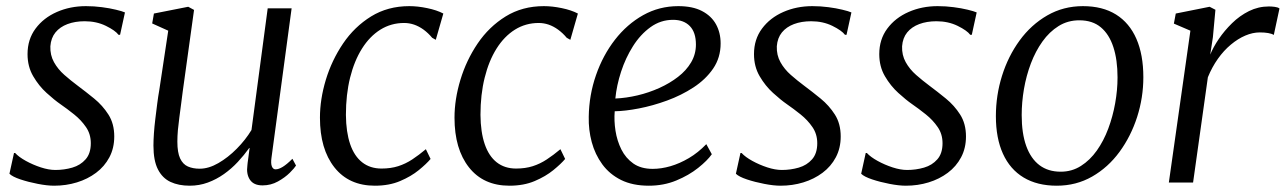

<svg xmlns="http://www.w3.org/2000/svg" viewBox="-20 -580 4085 610"><path d="M361.5 -469.5H356.5Q346.5 -483 316.5 -497.8Q286.5 -512.5 249 -512.5Q218.5 -512.5 194.5 -503.5Q170.5 -494.5 156.2 -477Q142 -459.5 140 -433Q139 -405 151.5 -382.5Q164 -360 184.5 -342Q205 -324 226.5 -308Q252 -289 279 -267Q306 -245 324.5 -216Q343 -187 343 -146.5Q343 -109.5 327.5 -80.2Q312 -51 285.2 -31Q258.5 -11 224.2 -0.5Q190 10 152 10Q130 10 100.2 4.2Q70.5 -1.5 45 -10Q19.5 -18.5 10 -28L24.5 -94H28Q40 -81 62.2 -68.8Q84.5 -56.5 109.8 -48.2Q135 -40 156 -40Q184 -40 209.8 -47.5Q235.5 -55 252 -73.8Q268.5 -92.5 268.5 -125Q268.5 -154 253.2 -176.2Q238 -198.5 215.5 -216.5Q193 -234.5 172 -249Q152.5 -262.5 128 -284.8Q103.5 -307 85.5 -337.8Q67.5 -368.5 67.5 -408Q67.5 -455 93 -489.2Q118.5 -523.5 160.8 -542Q203 -560.5 253 -560.5Q279 -560.5 303.8 -557.2Q328.5 -554 348.2 -549.2Q368 -544.5 377 -540.5Z M582.5 10Q547.5 10 521.8 -2Q496 -14 481.8 -41.8Q467.5 -69.5 467.5 -117.5Q467.5 -134 469 -156Q470.5 -178 473.5 -202.5Q476.5 -227 479.5 -250.5Q482.5 -274 486 -293.5L514.5 -482.5L463.5 -505.5L469 -537L578 -558.5L596.5 -548.5L560.5 -289Q558 -268.5 555.2 -247.8Q552.5 -227 549.8 -206.8Q547 -186.5 545.2 -167Q543.5 -147.5 543.5 -130Q543.5 -95.5 552.2 -76.8Q561 -58 577 -51Q593 -44 614.5 -44Q643 -44 673.8 -61.8Q704.5 -79.5 732.2 -107.5Q760 -135.5 779 -167L830.5 -553.5H906.5L842.5 -78.5Q840 -60.5 843.8 -51.2Q847.5 -42 855.5 -42Q865.5 -42 878.5 -50Q891.5 -58 909 -75.5L920.5 -54Q916 -46.5 900.8 -31.2Q885.5 -16 863 -3.5Q840.5 9 814 9Q786 9 774 -9Q762 -27 766 -55Q766 -57 766.8 -63Q767.5 -69 768.8 -77.5Q770 -86 771 -94.5Q772 -103 773 -109.5L772 -110Q755.5 -87 735.5 -65.5Q715.5 -44 691.5 -27Q667.5 -10 640.2 0Q613 10 582.5 10Z M1171 10Q1088.5 10 1042.5 -48.2Q996.5 -106.5 996.5 -206Q996.5 -264.5 1015.2 -326.5Q1034 -388.5 1070 -441.8Q1106 -495 1159 -527.8Q1212 -560.5 1280.5 -560.5Q1307 -560.5 1337.2 -554.2Q1367.5 -548 1388.5 -537L1364.5 -453.5L1353 -460Q1340.5 -475 1325.8 -485.8Q1311 -496.5 1295.5 -501.8Q1280 -507 1264 -507Q1222.5 -507 1188.5 -485.8Q1154.5 -464.5 1130 -425.5Q1105.5 -386.5 1092.2 -333Q1079 -279.5 1079 -215Q1079.5 -160 1092.5 -122Q1105.5 -84 1130.8 -64.2Q1156 -44.5 1192 -44.5Q1221.5 -44.5 1245 -52Q1268.5 -59.5 1289.8 -73.5Q1311 -87.5 1333 -106L1348 -75Q1335 -59.5 1310.5 -39.5Q1286 -19.5 1251.2 -4.8Q1216.5 10 1171 10Z M1598.5 10Q1516 10 1470 -48.2Q1424 -106.5 1424 -206Q1424 -264.5 1442.8 -326.5Q1461.5 -388.5 1497.5 -441.8Q1533.5 -495 1586.5 -527.8Q1639.5 -560.5 1708 -560.5Q1734.5 -560.5 1764.8 -554.2Q1795 -548 1816 -537L1792 -453.5L1780.5 -460Q1768 -475 1753.2 -485.8Q1738.5 -496.5 1723 -501.8Q1707.5 -507 1691.5 -507Q1650 -507 1616 -485.8Q1582 -464.5 1557.5 -425.5Q1533 -386.5 1519.8 -333Q1506.5 -279.5 1506.5 -215Q1507 -160 1520 -122Q1533 -84 1558.2 -64.2Q1583.5 -44.5 1619.5 -44.5Q1649 -44.5 1672.5 -52Q1696 -59.5 1717.2 -73.5Q1738.5 -87.5 1760.5 -106L1775.5 -75Q1762.5 -59.5 1738 -39.5Q1713.5 -19.5 1678.8 -4.8Q1644 10 1598.5 10Z M2241.5 -90Q2227.5 -70 2198 -46.5Q2168.5 -23 2128.5 -6.5Q2088.5 10 2041.5 10Q1990 10 1953.2 -8.2Q1916.5 -26.5 1893.5 -58Q1870.5 -89.5 1860 -128.5Q1849.5 -167.5 1850.5 -209Q1851.5 -278 1873.5 -341.2Q1895.5 -404.5 1933.8 -453.8Q1972 -503 2023.2 -531.8Q2074.5 -560.5 2135 -560.5Q2180.5 -560.5 2210.2 -545Q2240 -529.5 2254.8 -502.8Q2269.5 -476 2269.5 -442Q2269.5 -397 2245.8 -362.2Q2222 -327.5 2183.2 -302.2Q2144.5 -277 2099.2 -260.5Q2054 -244 2010 -235.5Q1966 -227 1933 -226.5Q1930.5 -196.5 1935.5 -164.5Q1940.5 -132.5 1954.2 -105Q1968 -77.5 1992.2 -60.5Q2016.5 -43.5 2053.5 -43.5Q2081 -43.5 2110.2 -52Q2139.5 -60.5 2168.8 -77.8Q2198 -95 2224 -122ZM2118.5 -517Q2079 -517 2046.8 -493.8Q2014.5 -470.5 1991 -433.2Q1967.5 -396 1953.2 -352.2Q1939 -308.5 1935 -267Q1969.5 -268.5 2005.5 -277Q2041.5 -285.5 2074.8 -300.5Q2108 -315.5 2134.2 -335.8Q2160.5 -356 2175.8 -382Q2191 -408 2191 -438.5Q2191 -477 2171.8 -497Q2152.5 -517 2118.5 -517Z M2669.5 -469.5H2664.5Q2654.5 -483 2624.5 -497.8Q2594.5 -512.5 2557 -512.5Q2526.5 -512.5 2502.5 -503.5Q2478.5 -494.5 2464.2 -477Q2450 -459.5 2448 -433Q2447 -405 2459.5 -382.5Q2472 -360 2492.5 -342Q2513 -324 2534.5 -308Q2560 -289 2587 -267Q2614 -245 2632.5 -216Q2651 -187 2651 -146.5Q2651 -109.5 2635.5 -80.2Q2620 -51 2593.2 -31Q2566.5 -11 2532.2 -0.5Q2498 10 2460 10Q2438 10 2408.2 4.2Q2378.5 -1.5 2353 -10Q2327.5 -18.5 2318 -28L2332.5 -94H2336Q2348 -81 2370.2 -68.8Q2392.5 -56.5 2417.8 -48.2Q2443 -40 2464 -40Q2492 -40 2517.8 -47.5Q2543.5 -55 2560 -73.8Q2576.5 -92.5 2576.5 -125Q2576.5 -154 2561.2 -176.2Q2546 -198.5 2523.5 -216.5Q2501 -234.5 2480 -249Q2460.5 -262.5 2436 -284.8Q2411.5 -307 2393.5 -337.8Q2375.5 -368.5 2375.5 -408Q2375.5 -455 2401 -489.2Q2426.5 -523.5 2468.8 -542Q2511 -560.5 2561 -560.5Q2587 -560.5 2611.8 -557.2Q2636.5 -554 2656.2 -549.2Q2676 -544.5 2685 -540.5Z M3067.5 -469.5H3062.5Q3052.5 -483 3022.5 -497.8Q2992.5 -512.5 2955 -512.5Q2924.5 -512.5 2900.5 -503.5Q2876.5 -494.5 2862.2 -477Q2848 -459.5 2846 -433Q2845 -405 2857.5 -382.5Q2870 -360 2890.5 -342Q2911 -324 2932.5 -308Q2958 -289 2985 -267Q3012 -245 3030.5 -216Q3049 -187 3049 -146.5Q3049 -109.5 3033.5 -80.2Q3018 -51 2991.2 -31Q2964.5 -11 2930.2 -0.5Q2896 10 2858 10Q2836 10 2806.2 4.2Q2776.5 -1.5 2751 -10Q2725.5 -18.5 2716 -28L2730.5 -94H2734Q2746 -81 2768.2 -68.8Q2790.5 -56.5 2815.8 -48.2Q2841 -40 2862 -40Q2890 -40 2915.8 -47.5Q2941.5 -55 2958 -73.8Q2974.5 -92.5 2974.5 -125Q2974.5 -154 2959.2 -176.2Q2944 -198.5 2921.5 -216.5Q2899 -234.5 2878 -249Q2858.5 -262.5 2834 -284.8Q2809.5 -307 2791.5 -337.8Q2773.5 -368.5 2773.5 -408Q2773.5 -455 2799 -489.2Q2824.5 -523.5 2866.8 -542Q2909 -560.5 2959 -560.5Q2985 -560.5 3009.8 -557.2Q3034.5 -554 3054.2 -549.2Q3074 -544.5 3083 -540.5Z M3420.5 -560.5Q3483 -560.5 3525.8 -533.8Q3568.5 -507 3590.5 -456.5Q3612.5 -406 3612.5 -334.5Q3612.5 -270 3592.8 -208.5Q3573 -147 3536.8 -97.5Q3500.5 -48 3449.8 -19Q3399 10 3337.5 10Q3275.5 10 3232.2 -16Q3189 -42 3166.5 -91.5Q3144 -141 3144 -211Q3144 -277 3163.5 -339.2Q3183 -401.5 3219.5 -451.5Q3256 -501.5 3307.2 -531Q3358.5 -560.5 3420.5 -560.5ZM3409 -515.5Q3372.5 -515.5 3343.2 -497.2Q3314 -479 3292 -448.2Q3270 -417.5 3255.2 -378.5Q3240.5 -339.5 3233.2 -297.2Q3226 -255 3226 -214.5Q3226 -156 3240.5 -116Q3255 -76 3282.5 -55.2Q3310 -34.5 3350 -34.5Q3385.5 -34.5 3414.2 -52.8Q3443 -71 3464.8 -101.8Q3486.5 -132.5 3501 -171.2Q3515.5 -210 3523 -252Q3530.5 -294 3530.5 -334Q3530.5 -390 3517.2 -430.5Q3504 -471 3477.5 -493.2Q3451 -515.5 3409 -515.5Z M3693.5 0 3762 -482.5 3709.5 -505 3715.5 -537 3823 -558.5 3841.5 -549 3833.5 -462 3825 -406.5Q3834.5 -430 3852.2 -456.2Q3870 -482.5 3894.2 -506.2Q3918.5 -530 3948.2 -544.8Q3978 -559.5 4011.5 -559.5Q4020.5 -559.5 4030.2 -558.2Q4040 -557 4045 -553L4027 -469Q4020.5 -473 4009.2 -475Q3998 -477 3982.5 -477Q3960 -477 3936.5 -467Q3913 -457 3890.5 -438.2Q3868 -419.5 3849.2 -393Q3830.5 -366.5 3817.5 -334.5L3770.5 0Z"/></svg>

Font: Merriweather 36pt Light
Style: Italic
Weight: 300
Italic angle: -7.8°
Version: Version 2.101